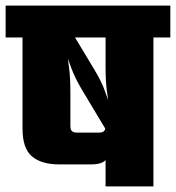

<svg xmlns="http://www.w3.org/2000/svg" viewBox="-40 -662 625 682"><path d="M-20 -642H565V-529H-20ZM40 -591H206V-563L295 -415Q321 -372 332.5 -339Q344 -306 344 -306Q344 -306 339.5 -340Q335 -374 335 -427V-591H505V0H335V-175L340 -195L250 -345Q225 -388 213 -421Q201 -454 201 -454Q201 -454 205.5 -420Q210 -386 210 -333V-215Q210 -201 216 -196Q222 -191 233 -191H312Q323 -191 329 -196Q335 -201 335 -215L349 -148Q349 -114 337 -96Q325 -78 282 -78H171Q107 -78 73.5 -106.5Q40 -135 40 -205Z"/></svg>

Font: Teko Light
Style: Bold
Weight: 700
Version: Version 2.000;gftools[0.9.28.dev9+g7d2139d.d20230707]